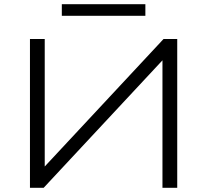

<svg xmlns="http://www.w3.org/2000/svg" viewBox="-20 -890 982 910"><path d="M122 0V-705H192V-88H180L755 -705H820V0H750V-617H762L187 0ZM273 -815V-870H669V-815Z"/></svg>

Font: Nunito Sans 10pt Expanded Light
Style: Regular
Weight: 300
Width: 7
Designer: Vernon Adams
Foundry: Vernon Adams
Version: Version 3.101;gftools[0.9.27]